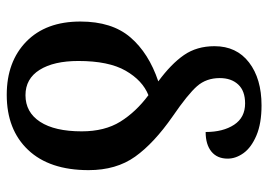

<svg xmlns="http://www.w3.org/2000/svg" viewBox="-136 -450 815 584"><g transform="rotate(-90 272.0 -158.5)"><path d="M498 -322Q498 -226 450 -170Q402 -114 316 -85Q369 -46 396 -7Q423 32 423 86Q423 153 373.5 191Q324 229 243 229Q188 229 151.5 213.5Q115 198 98 174.5Q81 151 81 126Q81 94 102.5 76.5Q124 59 162 59Q162 112 184 145.5Q206 179 249 179Q287 179 306.5 158Q326 137 326 102Q326 61 301.5 33Q277 5 210 -41Q128 -98 87 -155.5Q46 -213 46 -297Q46 -416 107.5 -481Q169 -546 275 -546Q376 -546 437 -486.5Q498 -427 498 -322ZM164 -318Q164 -248 193.5 -200.5Q223 -153 274 -115Q319 -133 348.5 -184.5Q378 -236 378 -328Q378 -403 351 -446Q324 -489 274 -489Q222 -489 193 -444.5Q164 -400 164 -318Z"/></g></svg>

Font: Noto Serif NarrowSemiBold
Style: Regular
Weight: 600
Width: 4
Designer: Monotype Design Team
Foundry: Monotype Imaging Inc.
Version: Version 1.001